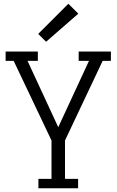

<svg xmlns="http://www.w3.org/2000/svg" viewBox="-20 -1005 622 1025"><path d="M327 -255 528 -680H572V-730H400V-680H455L291 -326L127 -680H182V-730H10V-680H53L255 -255V-50H185V0H397V-50H327ZM226 -782 398 -932 345 -985 184 -824Z"/></svg>

Font: Glegoo
Style: Regular
Weight: 400
Version: Version 2.0.1; ttfautohint (v0.9) -r 48 -G 60